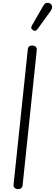

<svg xmlns="http://www.w3.org/2000/svg" viewBox="-20 -1322 385 1342"><path d="M106.5 0Q92.5 0 82.8 -8Q73 -16 75 -33L174.5 -978Q176 -992.5 184.8 -998.2Q193.5 -1004 204.5 -1004Q219 -1004 228.8 -995.8Q238.5 -987.5 237 -972L138 -27Q136.5 -12.5 127 -6.2Q117.5 0 106.5 0ZM211.5 -1110.5Q203.5 -1115.5 199.5 -1123Q195.5 -1130.5 204.5 -1146L281.5 -1280Q294 -1301.5 309.2 -1302.2Q324.5 -1303 333.5 -1295.5Q345 -1285 344.5 -1272.2Q344 -1259.5 335.5 -1247.5L243 -1119.5Q234 -1107 226.2 -1106.8Q218.5 -1106.5 211.5 -1110.5Z"/></svg>

Font: Edu NSW ACT Hand
Style: Regular
Weight: 400
Designer: Tina and Corey Anderson, Eben Sorkin, Mirko Velimirovic
Foundry: Sorkin Type Co.
Version: Version 2.000